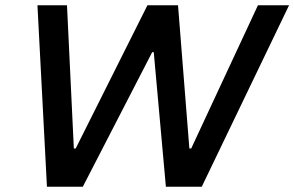

<svg xmlns="http://www.w3.org/2000/svg" viewBox="-20 -708 1116 728"><path d="M122 -688 158 0H294L557 -510H563L609 0H745L1076 -688H958L705 -145H698L655 -688H539L267 -145H260L234 -688Z"/></svg>

Font: Saira UNSAM Medium Italic
Style: Regular
Weight: 500
Italic angle: -12°
Designer: Hector Gatti with collaboration of the Omnibus-Type team
Foundry: Omnibus-Type
Version: Version 0.072;PS 000.072;hotconv 1.0.88;makeotf.lib2.5.64775